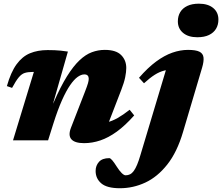

<svg xmlns="http://www.w3.org/2000/svg" viewBox="-20 -744 1178 1018"><path d="M44 -278 16.5 -287.5Q37.5 -361.5 67.8 -403Q98 -444.5 138.8 -461.5Q179.5 -478.5 232.5 -478.5Q253.5 -478.5 269.5 -477.8Q285.5 -477 302 -475.5Q318.5 -474 340 -470.5L261 -194L265 -202Q301.5 -285.5 335.2 -339.5Q369 -393.5 401.5 -424.2Q434 -455 467.2 -467.2Q500.5 -479.5 535.5 -479.5Q595 -479.5 622.2 -452.2Q649.5 -425 649.5 -383.5Q649.5 -363 643.8 -334.5Q638 -306 623 -267.5L535 -39.5L496 -91Q525 -90 550.2 -96.2Q575.5 -102.5 603.5 -118.2Q631.5 -134 667.5 -162L691.5 -132Q644 -78.5 599.5 -46.2Q555 -14 512 0.5Q469 15 426 15Q377 15 358.8 -5.2Q340.5 -25.5 356 -66L431 -259Q442.5 -288.5 446.5 -302.8Q450.5 -317 450.5 -326.5Q450.5 -337 445 -343.2Q439.5 -349.5 427 -349.5Q410.5 -349.5 391.5 -336Q372.5 -322.5 351.8 -292.5Q331 -262.5 308.8 -212.8Q286.5 -163 263.5 -90.5L235 0H49L159.5 -362.5Q157.5 -362.5 155.8 -362.5Q154 -362.5 152 -362.5Q128 -362.5 111.2 -357.2Q94.5 -352 79.5 -334Q64.5 -316 44 -278ZM923 -631Q923 -658.5 935.5 -679.5Q948 -700.5 973 -712.5Q998 -724.5 1034.5 -724.5Q1082.5 -724.5 1110.2 -701.8Q1138 -679 1138 -640Q1138 -612.5 1125.5 -591.5Q1113 -570.5 1088.2 -558.5Q1063.5 -546.5 1026 -546.5Q978.5 -546.5 950.8 -569.5Q923 -592.5 923 -631ZM950.5 -44.5Q919 62.5 867 128.2Q815 194 750.5 224Q686 254 616 254Q547 254 517 228.2Q487 202.5 487 162.5Q487 134 504.8 114.2Q522.5 94.5 559.5 94.5Q565.5 94.5 575.2 105.8Q585 117 599 139.5Q613 161.5 625.2 173.5Q637.5 185.5 646 185.5Q659 185.5 669.8 180Q680.5 174.5 689.5 162Q698.5 149.5 707 129.2Q715.5 109 724 80L873.5 -418.5L911.5 -375.5Q878 -376.5 851.8 -370Q825.5 -363.5 800 -347.2Q774.5 -331 743.5 -302.5L717 -331.5Q763.5 -385 807.5 -417.5Q851.5 -450 893.8 -464.8Q936 -479.5 977 -479.5Q1018 -479.5 1037.2 -470Q1056.5 -460.5 1059 -439.5Q1061.5 -418.5 1051.5 -385Z"/></svg>

Font: Newsreader ExtraBold
Style: Italic
Weight: 800
Italic angle: -17°
Designer: Hugues Gentile
Foundry: Production Type
Version: Version 1.003